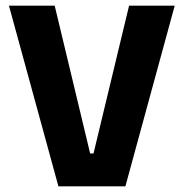

<svg xmlns="http://www.w3.org/2000/svg" viewBox="-20 -659 650 679"><path d="M423.4 0H186.6L11.6 -639H173.4L298.8 -116.3H310.7L436.5 -639H597.9Z"/></svg>

Font: Anek Kannada Medium
Style: Regular
Weight: 500
Designer: Vaishnavi Murthy, Maithili Shingre (Kannada) & Yesha Goshar (Latin)
Foundry: Ek Type
Version: Version 1.003